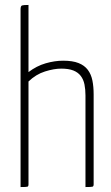

<svg xmlns="http://www.w3.org/2000/svg" viewBox="-20 -755 450 775"><path d="M63 -717Q63 -731 69 -733Q75 -735 95 -735V-464Q128 -489 164.5 -499.5Q201 -510 235 -510Q273 -510 297 -500.5Q321 -491 334.5 -473Q348 -455 353 -430Q358 -405 358 -374V-11Q358 -3 353.5 -1.5Q349 0 325 0V-370Q325 -394 321 -414Q317 -434 306 -448.5Q295 -463 276 -470.5Q257 -478 227 -478Q198 -478 161.5 -466.5Q125 -455 95 -426V-11Q95 -3 91 -1.5Q87 0 63 0Z"/></svg>

Font: Yanone Kaffeesatz Thin
Style: Regular
Weight: 250
Designer: Yanone
Foundry: Yanone Font Production. Not for release.
Version: Version 1.002